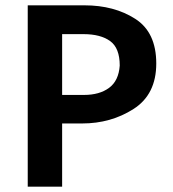

<svg xmlns="http://www.w3.org/2000/svg" viewBox="-20 -700 647 720"><path d="M84 0V-680H297Q408 -680 487 -629.5Q566 -579 566 -462Q566 -346 481 -291.5Q396 -237 288 -237H213V0ZM293 -572H213V-344H295Q353 -344 389 -370.5Q425 -397 429 -454Q429 -520 393 -546Q357 -572 293 -572Z"/></svg>

Font: Palanquin Dark
Style: Regular
Weight: 400
Designer: Pria Ravichandran
Version: Version 1.000